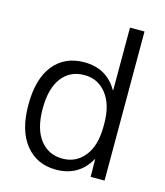

<svg xmlns="http://www.w3.org/2000/svg" viewBox="-113 -836 804 933"><g transform="rotate(15 289.0 -370.0)"><path d="M272 -50Q340 -50 382.5 -103Q425 -156 425 -253V-267Q425 -362 382.5 -416Q340 -470 272 -470Q199 -470 158 -415.5Q117 -361 117 -260Q117 -159 159 -104.5Q201 -50 272 -50ZM45 -260Q45 -391 101 -460.5Q157 -530 255 -530Q368 -530 423 -435H425V-750H498V0H428L427 -88H425Q370 10 255 10Q159 10 102 -60.5Q45 -131 45 -260Z"/></g></svg>

Font: Mplus 1p
Style: Regular
Weight: 400
Version: Version 1.061